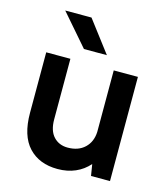

<svg xmlns="http://www.w3.org/2000/svg" viewBox="-108 -795 781 890"><g transform="rotate(15 282.5 -350.5)"><path d="M250 9Q162 9 111 -45.5Q60 -100 60 -210V-500H176V-210Q176 -155 202 -127Q228 -99 270 -99Q321 -99 351.5 -128Q382 -157 384 -205V-500H500V0H409L400 -55Q373 -24 335 -7.5Q297 9 250 9ZM95 -710H221L335 -560H225Z"/></g></svg>

Font: PT Root UI Web Bold
Style: Regular
Weight: 700
Designer: Vitaly Kuzmin
Foundry: ParaType Ltd.
Version: Version 1.000W